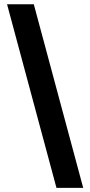

<svg xmlns="http://www.w3.org/2000/svg" viewBox="-20 -782 428 911"><path d="M247.9 109.4 13.5 -761.7H140.4L374.8 109.4Z"/></svg>

Font: Adwaita Sans
Style: Regular
Weight: 400
Designer: Rasmus Andersson
Foundry: rsms
Version: Version 4.001;git-9221beed3